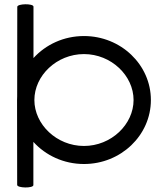

<svg xmlns="http://www.w3.org/2000/svg" viewBox="-20 -750 768 878"><path d="M364 -82.5C239 -82.6 137.2 -181.2 137.2 -292.6C137.2 -404 239 -502.6 364 -502.7C489 -502.6 590.8 -404 590.8 -292.6C590.8 -181.2 489 -82.6 364 -82.5ZM59 -718.7 58.5 -309.8C58.2 -304.1 58 -298.4 58 -292.6L58.5 95.5C58.5 110.5 132.6 111.5 132.6 96.5C132.6 65.9 132.6 -70.6 132.6 -101.2C188.7 -39.2 271.5 0 363.8 0H364H364.2C532.8 0 670 -131.1 670 -292.6C670 -454.1 532.8 -585.2 364.2 -585.2H364H363.8C271.8 -585.2 189.2 -546.2 133.1 -484.5C133.1 -516.6 133.1 -689.3 133.1 -719.7C133.1 -734.7 59 -733.7 59 -718.7Z"/></svg>

Font: Hi.
Style: Regular
Weight: 400
Designer: Mew Too, Robert Jablonski
Foundry: Cannot Into Space Fonts
Version: Version 1.996